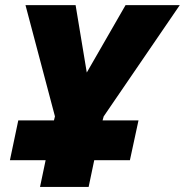

<svg xmlns="http://www.w3.org/2000/svg" viewBox="-20 -734 726 754"><path d="M320.8 -449.2 473.1 -713.9H686L387.2 -276.9L382.8 -261.2H523.9L490.2 -105H350.1L328.1 0H137.2L159.2 -105H19L51.8 -261.2H191.9L195.8 -276.9L80.1 -713.9H276.9Z"/></svg>

Font: Open Sans Extrabold
Style: Italic
Weight: 800
Italic angle: -12°
Foundry: Ascender Corporation
Version: Version 1.10